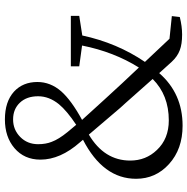

<svg xmlns="http://www.w3.org/2000/svg" viewBox="-10 -759 782 802"><g transform="rotate(-90 381.0 -358.0)"><path d="M256.8 13.7Q159.2 13.7 96.7 -43Q35.2 -98.6 35.2 -180.7Q35.2 -318.4 198.2 -402.3L187.5 -415Q115.2 -497.1 115.2 -580.1Q115.2 -647.5 163.1 -688.5Q210 -728.5 283.2 -728.5Q357.4 -728.5 399.4 -690.4Q439.5 -653.3 439.5 -592.8Q439.5 -538.1 400.4 -493.2Q363.3 -451.2 281.2 -406.2Q293.9 -391.6 322.8 -360.4Q351.6 -329.1 368.2 -310.5Q390.6 -286.1 434.6 -238.3Q477.5 -193.4 500 -168.9Q565.4 -273.4 591.8 -406.2L504.9 -418V-453.1H715.8V-418L633.8 -405.3Q602.5 -259.8 523.4 -143.6L620.1 -41L714.8 -31.2L710.9 2Q671.9 11.7 637.7 11.7Q597.7 11.7 572.3 2Q545.9 -7.8 523.4 -32.2L476.6 -84Q391.6 13.7 256.8 13.7ZM279.3 -43.9Q384.8 -43.9 452.1 -111.3Q416 -151.4 351.6 -224.6Q338.9 -239.3 332 -246.1Q278.3 -309.6 219.7 -377.9Q111.3 -313.5 111.3 -205.1Q111.3 -139.6 155.3 -93.8Q202.1 -43.9 279.3 -43.9ZM260.7 -430.7Q319.3 -469.7 346.7 -502.9Q379.9 -543.9 379.9 -589.8Q379.9 -637.7 353 -666Q326.2 -694.3 283.2 -694.3Q240.2 -694.3 210 -664.6Q179.7 -634.8 179.7 -589.8Q179.7 -557.6 189.5 -533.2Q200.2 -503.9 230.5 -466.8Q241.2 -454.1 260.7 -430.7Z"/></g></svg>

Font: Bpmf GenYo Min R
Style: R
Weight: 400
Foundry: But Ko
Version: Version 1.320